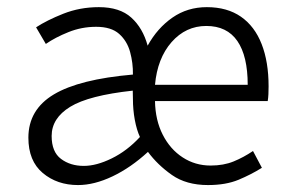

<svg xmlns="http://www.w3.org/2000/svg" viewBox="-20 -516 825 548"><path d="M202.6 12.2Q143.1 12.2 102.1 -22.2Q61 -56.6 61 -123Q61 -203.1 133.8 -246.6Q206.5 -290 359.4 -303.2Q359.9 -336.4 351.3 -367.7Q342.8 -398.9 320.1 -419.2Q297.4 -439.5 254.4 -439.5Q212.9 -439.5 175.3 -424.3Q137.7 -409.2 110.8 -390.6L83 -438Q113.3 -458 160.6 -476.8Q208 -495.6 262.2 -495.6Q321.8 -495.6 354.7 -465.8Q387.7 -436 401.4 -385.7Q429.2 -436 472.2 -465.8Q515.1 -495.6 570.3 -495.6Q628.4 -495.6 667.7 -468.3Q707 -440.9 726.8 -390.1Q746.6 -339.4 746.6 -269.5Q746.6 -257.8 746.1 -247.1Q745.6 -236.3 744.1 -227.5H422.4Q423.3 -172.9 444.6 -131.3Q465.8 -89.8 501.5 -66.7Q537.1 -43.5 581.1 -43.5Q618.2 -43.5 646.7 -55.2Q675.3 -66.9 702.1 -85L727.5 -37.1Q697.3 -18.1 660.9 -2.9Q624.5 12.2 573.7 12.2Q511.7 12.2 470.7 -16.6Q429.7 -45.4 402.3 -82.5Q353.5 -37.6 301.3 -12.7Q249 12.2 202.6 12.2ZM219.2 -42.5Q255.4 -42.5 299.1 -64Q342.8 -85.4 379.4 -125Q370.1 -145 364.7 -174.1Q359.4 -203.1 359.4 -233.4L358.9 -257.3Q233.4 -243.7 180.4 -211.2Q127.4 -178.7 127.4 -127.9Q127.4 -82.5 154.1 -62.5Q180.7 -42.5 219.2 -42.5ZM422.4 -273.9H687Q687 -356 657.5 -398.9Q627.9 -441.9 568.8 -441.9Q510.3 -441.9 469.7 -395.8Q429.2 -349.6 422.4 -273.9Z"/></svg>

Font: Varta Light Light
Style: Regular
Weight: 300
Version: Version 1.004